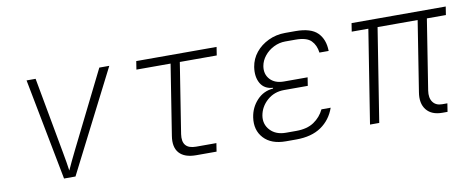

<svg xmlns="http://www.w3.org/2000/svg" viewBox="-54 -787 2509 1024"><g transform="rotate(-10 1200.0 -275.0)"><path d="M225 0 119 -550H168L243 -140Q248 -113 253 -83.5Q258 -54 260 -37Q268 -54 281.5 -83.5Q295 -113 309 -140L513 -550H567L287 0Z M941 0Q878 0 849.5 -32Q821 -64 831 -125L891 -505H706L713 -550H1148L1141 -505H941L881 -125Q869 -45 948 -45H1058L1051 0Z M1481 10H1425Q1346 10 1305.5 -34Q1265 -78 1275 -146Q1283 -199 1318.5 -237Q1354 -275 1406 -279L1407 -283Q1360 -286 1339.5 -321.5Q1319 -357 1327 -410Q1334 -453 1361 -486.5Q1388 -520 1430 -540Q1472 -560 1521 -560H1577Q1660 -560 1696 -524Q1732 -488 1733 -425H1683Q1678 -466 1653.5 -490.5Q1629 -515 1570 -515H1514Q1481 -515 1451 -500Q1421 -485 1401 -460Q1381 -435 1376 -406Q1369 -363 1395 -334.5Q1421 -306 1470 -306H1598L1591 -261H1463Q1409 -261 1371 -227.5Q1333 -194 1325 -146Q1318 -100 1348.5 -67.5Q1379 -35 1433 -35H1489Q1548 -35 1585 -60Q1622 -85 1641 -125H1691Q1669 -62 1616.5 -26Q1564 10 1481 10Z M2273 5Q2215 5 2187 -30Q2159 -65 2169 -125L2229 -505H2012L1932 0H1882L1962 -505H1872L1879 -550H2389L2382 -505H2279L2219 -125Q2213 -86 2229.5 -63Q2246 -40 2280 -40H2308L2301 5Z"/></g></svg>

Font: NKDuy Mono Thin
Style: Italic
Weight: 100
Italic angle: -9°
Monospace: yes
Designer: NKDuy
Foundry: NKDuy
Version: Version 2.251; ttfautohint (v1.8.4.7-5d5b)